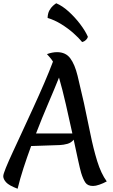

<svg xmlns="http://www.w3.org/2000/svg" viewBox="-30 -1125 695 1178"><path d="M468 -64Q461 -88 449 -143Q437 -198 422 -268Q407 -249 383.5 -242.5Q360 -236 337 -235L161 -229Q136 -161 114.5 -95Q93 -29 78 33Q25 13 7.5 -6.5Q-10 -26 -10 -44Q-10 -56 6 -95.5Q22 -135 49 -193Q76 -251 108.5 -321.5Q141 -392 175.5 -467Q210 -542 241 -614Q272 -686 295 -747Q285 -763 275 -774Q265 -785 258 -793Q291 -805 320 -805Q373 -805 401 -767.5Q429 -730 446 -660Q463 -590 485 -493Q506 -396 524.5 -304Q543 -212 566.5 -136Q590 -60 625 -12Q603 0 580 8Q557 16 541 16Q508 16 494 -4.5Q480 -25 468 -64ZM191 -306H414Q395 -393 374 -485Q353 -577 332 -649Q304 -579 266 -490.5Q228 -402 191 -306ZM509 -900Q507 -889 497 -879.5Q487 -870 474 -867Q453 -893 419.5 -922.5Q386 -952 345.5 -977Q305 -1002 262 -1015Q263 -1043 273 -1061Q283 -1079 295 -1089.5Q307 -1100 315 -1105Q353 -1089 391.5 -1054Q430 -1019 461.5 -977.5Q493 -936 509 -900Z"/></svg>

Font: Merienda Medium
Style: Regular
Weight: 500
Designer: Eduardo Rodriguez Tunni
Foundry: Eduardo Rodriguez Tunni
Version: Version 2.001; ttfautohint (v1.8.4.7-5d5b)